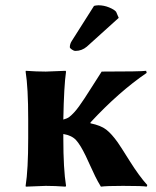

<svg xmlns="http://www.w3.org/2000/svg" viewBox="-20 -698 585 721"><path d="M333 -675.8Q338.9 -677.7 349.1 -678.2Q370.1 -678.2 389.6 -670.2Q409.2 -662.1 416 -653.8L425.8 -630.9L306.2 -522.9Q287.1 -506.8 263.2 -506.8Q257.3 -506.8 249.8 -512Q242.2 -517.1 242.2 -521Q242.2 -533.2 250 -544.9ZM319.8 -238.3V-234.9Q358.4 -227.1 378.7 -211.4Q398.9 -195.8 421.9 -163.6Q432.6 -148.4 467.3 -93Q502 -37.6 533.2 -2.9L530.8 2.9Q518.6 0 441.9 0Q379.9 0 358.9 2.9Q346.7 -17.1 337.4 -36.1Q328.1 -55.2 317.6 -78.6Q307.1 -102.1 301.8 -112.8Q281.7 -154.3 265.6 -171.9Q249.5 -189.5 217.8 -194.8V-179.2Q217.8 -63 228 0L226.1 2.9Q186 0 151.9 0L77.1 2.9L76.2 0Q85.9 -60.1 85.9 -179.2V-248V-250Q85.9 -369.1 76.2 -429.2L77.1 -432.1Q117.2 -429.2 151.9 -429.2L226.1 -432.1L228 -429.2Q220.2 -376 217.8 -250V-249Q232.4 -252.9 240.2 -258.8Q258.3 -272.9 277.1 -299.1Q295.9 -325.2 322.5 -367.7Q349.1 -410.2 361.8 -429.2Q509.8 -429.2 528.8 -432.1L530.8 -424.3Q426.3 -353 319.8 -238.3Z"/></svg>

Font: Linux Biolinum O
Style: Bold
Weight: 700
Designer: Philipp H. Poll
Foundry: Philipp H. Poll
Version: Version 1.3.2